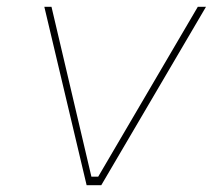

<svg xmlns="http://www.w3.org/2000/svg" viewBox="-20 -543 624 563"><path d="M234 0 110 -523H131L248 -25H268L560 -523H584L277 0Z"/></svg>

Font: Tomorrow Thin
Style: Italic
Weight: 250
Italic angle: -10°
Designer: Tony de Marco, Monica Rizzolli
Foundry: Just in Type
Version: Version 2.002